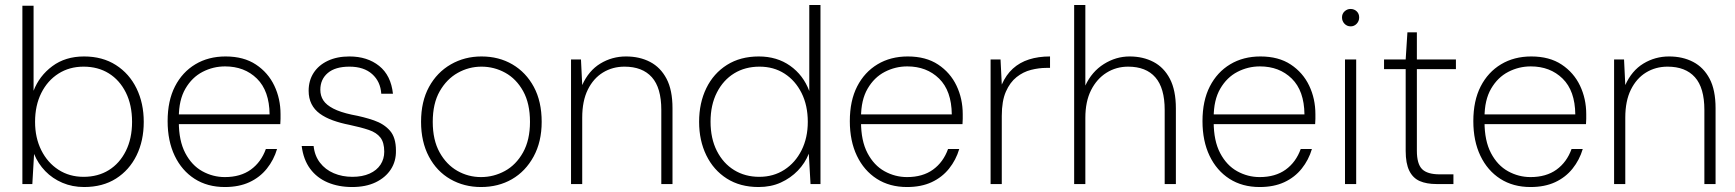

<svg xmlns="http://www.w3.org/2000/svg" viewBox="-20 -740 6977 772"><path d="M318 12Q271 12 231 -5Q191 -22 162 -52Q133 -82 117 -121L110 0H70V-717H115V-375Q138 -435 190.5 -474Q243 -513 318 -513Q392 -513 446 -478.5Q500 -444 529 -384.5Q558 -325 558 -250Q558 -174 529 -115Q500 -56 446.5 -22Q393 12 318 12ZM316 -29Q374 -29 417.5 -56Q461 -83 486 -133Q511 -183 511 -250Q511 -318 486 -368Q461 -418 417.5 -445Q374 -472 316 -472Q259 -472 215 -444Q171 -416 146 -366Q121 -316 121 -250Q121 -186 146 -136Q171 -86 215 -57.5Q259 -29 316 -29Z M884 12Q814 12 762.5 -21Q711 -54 682.5 -113.5Q654 -173 654 -253Q654 -335 683.5 -392.5Q713 -450 765.5 -481.5Q818 -513 887 -513Q960 -513 1009 -480.5Q1058 -448 1083 -395.5Q1108 -343 1108 -281Q1108 -271 1108 -262Q1108 -253 1107 -241H686V-280H1064Q1063 -375 1013 -424Q963 -473 885 -473Q837 -473 794.5 -451Q752 -429 725.5 -383.5Q699 -338 699 -268V-250Q699 -174 725 -124.5Q751 -75 793.5 -51.5Q836 -28 884 -28Q947 -28 988.5 -58Q1030 -88 1049 -141H1094Q1081 -97 1053 -62Q1025 -27 983 -7.5Q941 12 884 12Z M1396 12Q1341 12 1297.5 -6.5Q1254 -25 1227 -61.5Q1200 -98 1193 -153H1241Q1245 -114 1266.5 -86Q1288 -58 1322 -43.5Q1356 -29 1397 -29Q1437 -29 1466 -42Q1495 -55 1510 -78Q1525 -101 1525 -130Q1525 -167 1509.5 -187Q1494 -207 1463 -217.5Q1432 -228 1385 -238Q1349 -245 1318.5 -256Q1288 -267 1266 -283Q1244 -299 1232.5 -322Q1221 -345 1221 -375Q1221 -416 1241 -447Q1261 -478 1298 -495.5Q1335 -513 1385 -513Q1457 -513 1504.5 -475Q1552 -437 1560 -363H1513Q1510 -412 1476.5 -442Q1443 -472 1385 -472Q1328 -472 1298 -446.5Q1268 -421 1268 -379Q1268 -355 1280 -336.5Q1292 -318 1320 -303.5Q1348 -289 1394 -279Q1443 -270 1483.5 -256Q1524 -242 1548 -214.5Q1572 -187 1572 -135Q1573 -92 1551.5 -59Q1530 -26 1490.5 -7Q1451 12 1396 12Z M1914 12Q1846 12 1791 -19.5Q1736 -51 1704.5 -110.5Q1673 -170 1673 -250Q1673 -332 1705 -390.5Q1737 -449 1792.5 -481Q1848 -513 1916 -513Q1986 -513 2040.5 -481Q2095 -449 2126.5 -390.5Q2158 -332 2158 -250Q2158 -170 2125.5 -110.5Q2093 -51 2038.5 -19.5Q1984 12 1914 12ZM1914 -28Q1965 -28 2010 -52.5Q2055 -77 2083 -127Q2111 -177 2111 -250Q2111 -324 2083.5 -373.5Q2056 -423 2011.5 -447.5Q1967 -472 1916 -472Q1865 -472 1820.5 -447Q1776 -422 1748 -373Q1720 -324 1720 -250Q1720 -177 1747.5 -127.5Q1775 -78 1819 -53Q1863 -28 1914 -28Z M2276 0V-501H2316L2321 -398Q2347 -456 2394 -484.5Q2441 -513 2497 -513Q2552 -513 2594 -491Q2636 -469 2660 -423.5Q2684 -378 2684 -305V0H2639V-298Q2639 -387 2601 -429.5Q2563 -472 2491 -472Q2443 -472 2404.5 -448.5Q2366 -425 2343.5 -379.5Q2321 -334 2321 -267V0Z M3030 12Q2956 12 2902.5 -22Q2849 -56 2820 -115.5Q2791 -175 2791 -250Q2791 -326 2820 -385.5Q2849 -445 2903 -479Q2957 -513 3031 -513Q3104 -513 3157 -475.5Q3210 -438 3234 -374V-720H3279V0H3239L3232 -122Q3217 -84 3188 -54Q3159 -24 3119.5 -6Q3080 12 3030 12ZM3033 -29Q3090 -29 3134 -57.5Q3178 -86 3203 -136Q3228 -186 3228 -250Q3228 -316 3203 -366Q3178 -416 3134.5 -444Q3091 -472 3034 -472Q2976 -472 2932 -445Q2888 -418 2862.5 -368Q2837 -318 2837 -251Q2837 -183 2862.5 -133Q2888 -83 2932 -56Q2976 -29 3033 -29Z M3627 12Q3557 12 3505.5 -21Q3454 -54 3425.5 -113.5Q3397 -173 3397 -253Q3397 -335 3426.5 -392.5Q3456 -450 3508.5 -481.5Q3561 -513 3630 -513Q3703 -513 3752 -480.5Q3801 -448 3826 -395.5Q3851 -343 3851 -281Q3851 -271 3851 -262Q3851 -253 3850 -241H3429V-280H3807Q3806 -375 3756 -424Q3706 -473 3628 -473Q3580 -473 3537.5 -451Q3495 -429 3468.5 -383.5Q3442 -338 3442 -268V-250Q3442 -174 3468 -124.5Q3494 -75 3536.5 -51.5Q3579 -28 3627 -28Q3690 -28 3731.5 -58Q3773 -88 3792 -141H3837Q3824 -97 3796 -62Q3768 -27 3726 -7.5Q3684 12 3627 12Z M3963 0V-501H4003L4008 -400Q4025 -439 4052.5 -464Q4080 -489 4117.5 -501Q4155 -513 4202 -513V-467H4187Q4157 -467 4125.5 -459Q4094 -451 4067.5 -430Q4041 -409 4024.5 -371.5Q4008 -334 4008 -274V0Z M4299 0V-720H4344V-396Q4370 -452 4418.5 -482.5Q4467 -513 4522 -513Q4576 -513 4618 -491Q4660 -469 4684 -423Q4708 -377 4708 -304V0H4663V-298Q4663 -386 4625.5 -429Q4588 -472 4516 -472Q4468 -472 4429 -447.5Q4390 -423 4367 -377.5Q4344 -332 4344 -266V0Z M5045 12Q4975 12 4923.5 -21Q4872 -54 4843.5 -113.5Q4815 -173 4815 -253Q4815 -335 4844.5 -392.5Q4874 -450 4926.5 -481.5Q4979 -513 5048 -513Q5121 -513 5170 -480.5Q5219 -448 5244 -395.5Q5269 -343 5269 -281Q5269 -271 5269 -262Q5269 -253 5268 -241H4847V-280H5225Q5224 -375 5174 -424Q5124 -473 5046 -473Q4998 -473 4955.5 -451Q4913 -429 4886.5 -383.5Q4860 -338 4860 -268V-250Q4860 -174 4886 -124.5Q4912 -75 4954.5 -51.5Q4997 -28 5045 -28Q5108 -28 5149.5 -58Q5191 -88 5210 -141H5255Q5242 -97 5214 -62Q5186 -27 5144 -7.5Q5102 12 5045 12Z M5388 0V-501H5433V0ZM5411 -634Q5396 -634 5386 -644.5Q5376 -655 5376 -670Q5376 -685 5386.5 -694.5Q5397 -704 5410 -704Q5425 -704 5435 -694.5Q5445 -685 5445 -670Q5445 -655 5435 -644.5Q5425 -634 5411 -634Z M5756 0Q5716 0 5688.5 -12Q5661 -24 5646.5 -53.5Q5632 -83 5632 -133V-462H5545V-501H5632L5639 -610H5677V-501H5834V-462H5677V-134Q5677 -81 5698 -60Q5719 -39 5769 -39H5824V0Z M6134 12Q6064 12 6012.5 -21Q5961 -54 5932.5 -113.5Q5904 -173 5904 -253Q5904 -335 5933.5 -392.5Q5963 -450 6015.5 -481.5Q6068 -513 6137 -513Q6210 -513 6259 -480.5Q6308 -448 6333 -395.5Q6358 -343 6358 -281Q6358 -271 6358 -262Q6358 -253 6357 -241H5936V-280H6314Q6313 -375 6263 -424Q6213 -473 6135 -473Q6087 -473 6044.5 -451Q6002 -429 5975.5 -383.5Q5949 -338 5949 -268V-250Q5949 -174 5975 -124.5Q6001 -75 6043.5 -51.5Q6086 -28 6134 -28Q6197 -28 6238.5 -58Q6280 -88 6299 -141H6344Q6331 -97 6303 -62Q6275 -27 6233 -7.5Q6191 12 6134 12Z M6470 0V-501H6510L6515 -398Q6541 -456 6588 -484.5Q6635 -513 6691 -513Q6746 -513 6788 -491Q6830 -469 6854 -423.5Q6878 -378 6878 -305V0H6833V-298Q6833 -387 6795 -429.5Q6757 -472 6685 -472Q6637 -472 6598.5 -448.5Q6560 -425 6537.5 -379.5Q6515 -334 6515 -267V0Z"/></svg>

Font: DM Sans 18pt ExtraLight
Style: Regular
Weight: 250
Designer: Colophon Foundry, Jonny Pinhorn
Foundry: Colophon Foundry
Version: Version 4.004;gftools[0.9.30]